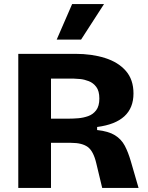

<svg xmlns="http://www.w3.org/2000/svg" viewBox="-20 -925 730 945"><path d="M70 0V-660H351Q432 -660 497 -639.5Q562 -619 599.5 -576Q637 -533 637 -465Q637 -323 458 -300V-285Q514 -279 545.5 -259.5Q577 -240 594 -208Q611 -176 624 -131L662 0H483L454 -121Q440 -181 412 -201.5Q384 -222 330 -222H231V0ZM231 -341H320Q340 -341 365 -343Q390 -345 414 -353.5Q438 -362 453.5 -382.5Q469 -403 469 -440Q469 -477 454 -497Q439 -517 417 -525.5Q395 -534 375 -536Q355 -538 344 -538H231ZM379 -730H259L335 -905H492Z"/></svg>

Font: Bricolage Grotesque 10pt ExtraBold
Style: Regular
Weight: 800
Designer: Mathieu Triay
Foundry: Atelier Triay
Version: Version 1.000; ttfautohint (v1.8.4.7-5d5b);gftools[0.9.32]